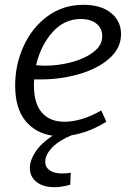

<svg xmlns="http://www.w3.org/2000/svg" viewBox="-20 -557 544 798"><path d="M122 -227Q121 -219 121 -203Q121 -126 154.5 -88.5Q188 -51 247 -51Q319 -51 401 -98L422 -51Q349 -6 278 5Q226 26 197 56Q168 86 168 115Q168 138 186.5 151Q205 164 239 164Q255 164 274 161L272 211Q234 221 208 221Q159 221 131.5 199Q104 177 104 142Q104 109 128.5 72.5Q153 36 199 7Q128 -3 85.5 -55Q43 -107 43 -202Q43 -288 78 -365Q113 -442 177.5 -489.5Q242 -537 327 -537Q399 -537 441 -503.5Q483 -470 483 -415Q483 -357 435 -314.5Q387 -272 310.5 -249.5Q234 -227 150 -227ZM130 -286Q154 -284 167 -284Q224 -284 279 -299Q334 -314 369.5 -341.5Q405 -369 405 -407Q405 -439 381 -458.5Q357 -478 315 -478Q247 -478 198 -423Q149 -368 130 -286Z"/></svg>

Font: Bitter Pro
Style: Italic
Weight: 400
Italic angle: -9°
Designer: Sol Matas, and Bitter project Authors
Foundry: Sol Matas
Version: Version 1.010